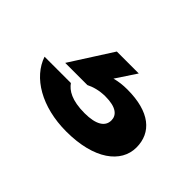

<svg xmlns="http://www.w3.org/2000/svg" viewBox="-58 -148 526 526"><g transform="rotate(45 205.5 115.5)"><path d="M81 111H167C181 104 200 98 224 98C266 98 282 113 282 133C282 157 260 171 216 171C166 171 143 156 131 139H29C49 199 120 242 216 242C324 242 383 196 383 137C383 79 340 42 253 42C235 42 220 44 205 48L244 -11H159Z"/></g></svg>

Font: Bounded Med
Style: Regular
Weight: 500
Designer: Vlad Churkin
Version: Version 3.0